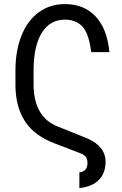

<svg xmlns="http://www.w3.org/2000/svg" viewBox="-20 -741 607 952"><path d="M373.5 113.8Q413.6 108.4 413.6 68.8Q413.6 48.8 406.5 38.3Q399.4 27.8 382.3 20.5L249 -30.8Q151.4 -67.9 105 -137.9Q58.6 -208 56.6 -313V-391.6Q56.6 -489.3 86.4 -564.2Q116.2 -639.2 172.1 -679.9Q228 -720.7 302.2 -720.7Q397 -720.7 454.3 -659.2Q511.7 -597.7 522.5 -482.4H432.1Q421.4 -572.8 389.6 -608.2Q357.9 -643.6 302.2 -643.6Q227.5 -643.6 187 -577.9Q146.5 -512.2 146.5 -390.6V-323.2Q146.5 -161.6 265.6 -113.8L410.6 -55.7Q503.4 -16.6 503.4 62Q503.4 116.2 470.9 150.4Q438.5 184.6 373.5 191.4Z"/></svg>

Font: Roboto Condensed
Style: Regular
Weight: 400
Designer: Google
Version: Version 2.001047; 2015